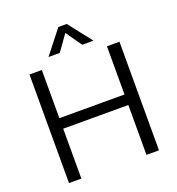

<svg xmlns="http://www.w3.org/2000/svg" viewBox="-161 -1055 1088 1183"><g transform="rotate(-20 383.0 -463.0)"><path d="M596 -712H678V0H596V-327H169V0H88V-712H169V-396H596ZM309 -773H235L355 -926H410L530 -773H456L383 -877Z"/></g></svg>

Font: PRinguin Sans
Style: Regular
Weight: 400
Designer: Vernon Adams
Foundry: Vernon Adams
Version: ""